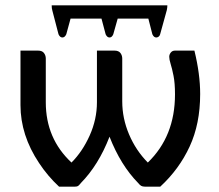

<svg xmlns="http://www.w3.org/2000/svg" viewBox="-20 -697 818 717"><path d="M578.5 0H521Q512.5 0 507.2 -3Q502 -6 496.5 -13Q430.5 -80 389 -186.5Q348 -80.5 281.5 -13L280 -11Q275 -5 271.5 -2.5Q268 0 260 0H200.5Q158 -39.5 126 -88Q56.5 -192 56.5 -304.5V-508H122Q137.5 -508 144.2 -499Q151 -490 151 -478.5V-315Q151 -179.5 247 -90Q288 -131 315 -191.2Q342 -251.5 342 -315V-508H407.5Q423 -508 429.8 -499Q436.5 -490 436.5 -478.5V-318.5Q436.5 -255 462 -195Q487.5 -135 532 -90Q633.5 -188 633.5 -344.5Q633.5 -386.5 628 -414Q622.5 -441.5 617.2 -458.2Q612 -475 612 -485Q612 -493.5 617.8 -500.8Q623.5 -508 633.5 -508H706Q727.5 -420.5 727.5 -346Q727.5 -234.5 688.2 -149.8Q649 -65 578.5 0ZM563.5 -557Q554.5 -557 549 -569L534 -627.5H419.5L403 -569Q398 -557 389 -557Q380 -557 374.5 -569L359 -627.5H243.5L227.5 -569Q222 -557 213 -557Q204 -557 198.5 -569L175.5 -657.5Q173 -665 173 -677H605Q605 -669.5 603 -659.5L578 -569Q576.5 -563 572.2 -560Q568 -557 563.5 -557Z"/></svg>

Font: Verano Sans Medium
Style: Regular
Weight: 500
Designer: Lukasz Dziedzic with Adam Twardoch and Botio Nikoltchev
Foundry: tyPoland Lukasz Dziedzic
Version: Version 3.001;December 28, 2019;FontCreator 12.0.0.2547 64-b